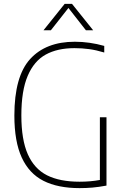

<svg xmlns="http://www.w3.org/2000/svg" viewBox="-20 -964 642 989"><path d="M528.5 -360V-8Q488 -0.5 456.2 2.2Q424.5 5 390 5Q278 5 204 -32.5Q130 -70 92 -152.5Q54 -235 54 -369Q54 -570.5 135.2 -659.8Q216.5 -749 365.5 -749Q441 -749 517 -727.5V-693.5Q476 -706 439.2 -711Q402.5 -716 363.5 -716Q276 -716 215.8 -683Q155.5 -650 122.8 -573.5Q90 -497 90 -369.5Q90 -244.5 123.2 -169.5Q156.5 -94.5 222 -61.2Q287.5 -28 390 -28Q446.5 -28 494.5 -37V-360ZM460 -808H422.5L332.5 -923L242 -808H204L313 -944H351Z"/></svg>

Font: Encode Sans Semi Condensed Thin
Style: Regular
Weight: 250
Width: 4
Designer: Multiple Designers
Foundry: Impallari Type
Version: Version 2.000